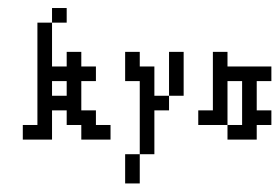

<svg xmlns="http://www.w3.org/2000/svg" viewBox="-20 -341 683 469"><path d="M71.4 -285.7V-35.7H35.7V0H107.1V-71.4H142.9V-35.7H178.6V0H250V-35.7H214.3V-71.4H178.6V-142.9H214.3V-178.6H178.6V-214.3H142.9V-178.6H107.1V-285.7ZM107.1 -321.4V-285.7H142.9V-321.4ZM142.9 -107.1H107.1V-142.9H142.9Z M321.4 -142.9V35.7H357.1V-71.4H392.9V-107.1H357.1V-178.6H321.4V-214.3H285.7V-142.9ZM392.9 -214.3V-107.1H428.6V-214.3ZM285.7 35.7V107.1H321.4V35.7Z M500 -71.4H464.3V-35.7H535.7V-142.9H571.4V-35.7H535.7V0H607.1V-35.7H642.9V-71.4H607.1V-142.9H642.9V-178.6H535.7V-214.3H500Z"/></svg>

Font: Gossip Low Pixel
Style: Regular
Weight: 500
Width: 3
Designer: Deborah Khodanovich
Version: Version 1.001;Glyphs 3.3.1 (3343)